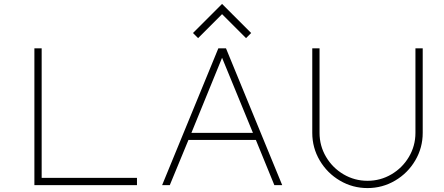

<svg xmlns="http://www.w3.org/2000/svg" viewBox="-20 -942 2260 977"><path d="M155 0V-696H192V-37H677V0Z M1091 -696H1130L1416 0H1376L1282 -230H939L844 0H805ZM954 -266H1267L1110 -648ZM962 -774 1110 -922 1258 -774 1232 -748 1110 -870 988 -748Z M1569 -696H1606V-266Q1606 -200 1639 -144Q1672 -88 1728 -55Q1784 -22 1850 -22Q1916 -22 1972 -55Q2028 -88 2061 -144Q2094 -200 2094 -266V-696H2131V-266Q2131 -190 2093 -125.5Q2055 -61 1990.5 -23Q1926 15 1850 15Q1774 15 1709.5 -23Q1645 -61 1607 -125.5Q1569 -190 1569 -266Z"/></svg>

Font: Major Mono Display
Style: Regular
Weight: 400
Designer: Emre Parlak
Foundry: Emre Parlak
Version: Version 2.000; ttfautohint (v1.8) -l 8 -r 50 -G 200 -x 14 -D